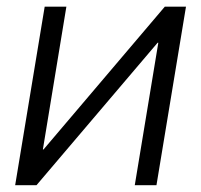

<svg xmlns="http://www.w3.org/2000/svg" viewBox="-20 -542 589 562"><path d="M438 0H374.5L443.4 -417H441.4L86.9 0H24.4L110.8 -522.5H174.3L105.5 -104.5H107.4L462.4 -522.5H524.4Z"/></svg>

Font: Inter 28pt Light
Style: Italic
Weight: 300
Italic angle: -9.3988°
Designer: Rasmus Andersson
Foundry: rsms
Version: Version 4.001;git-66647c0bb